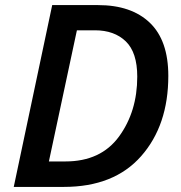

<svg xmlns="http://www.w3.org/2000/svg" viewBox="-20 -734 712 754"><path d="M34 0H231Q428 0 534.5 -121Q641 -242 641 -436Q641 -575 568.5 -644.5Q496 -714 365 -714H185ZM172 -100 282 -615H353Q429 -615 474 -571.5Q519 -528 519 -433Q519 -296 447.5 -198Q376 -100 237 -100Z"/></svg>

Font: Noto Sans UI Medium
Style: Italic
Weight: 500
Italic angle: -12°
Designer: Monotype Design Team
Foundry: Monotype Imaging Inc.
Version: Version 1.901